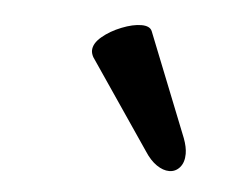

<svg xmlns="http://www.w3.org/2000/svg" viewBox="-30 -725 336 263"><g transform="rotate(5 138.5 -594.0)"><path d="M93.3 -643.1Q90.8 -647.9 90.8 -651.9Q90.8 -661.6 101.8 -670.9Q112.8 -680.2 128.2 -686.3Q143.6 -692.4 155.3 -692.4Q167 -692.4 169.9 -685.5L226.6 -543Q231 -531.2 231 -522Q231 -510.3 225.1 -503.4Q219.2 -496.6 210.4 -496.6Q202.1 -496.6 193.1 -502.7Q184.1 -508.8 176.3 -521Z"/></g></svg>

Font: JuniusX
Style: Bold
Weight: 700
Designer: Peter S. Baker
Foundry: Briery Creek Software
Version: Version 1.004